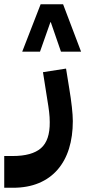

<svg xmlns="http://www.w3.org/2000/svg" viewBox="-80 -647 403 907"><path d="M-60 90H-20Q71 90 113.5 53Q156 16 155 -70Q155 -93 152 -118.5Q149 -144 144 -173L123 -306L232 -323L247 -230Q255 -182 259.5 -141.5Q264 -101 264 -75Q264 -3 246 55Q228 113 192 154.5Q156 196 103 218Q50 240 -19 240H-60ZM303 -403H208L160 -542H158L109 -403H25L112 -627H218Z"/></svg>

Font: IBM Plex Arabic
Style: Bold
Weight: 700
Designer: Mike Abbink, Paul van der Laan, Pieter van Rosmalen, Wael Morcos, Khajak Apelian
Foundry: Bold Monday
Version: Version 1.0